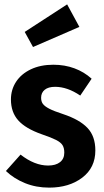

<svg xmlns="http://www.w3.org/2000/svg" viewBox="-20 -842 474 878"><path d="M399 -482 347 -405Q288 -445 232 -445Q201 -445 184.5 -431.5Q168 -418 168 -395Q168 -378 176 -367Q184 -356 205 -345Q226 -334 269 -320Q344 -295 380 -257Q416 -219 416 -154Q416 -75 356 -29.5Q296 16 205 16Q145 16 94.5 -4.5Q44 -25 7 -60L74 -135Q138 -85 200 -85Q235 -85 254.5 -100.5Q274 -116 274 -144Q274 -165 266 -178Q258 -191 236.5 -202Q215 -213 171 -228Q97 -254 63.5 -291.5Q30 -329 30 -387Q30 -432 53.5 -468Q77 -504 121 -525Q165 -546 224 -546Q276 -546 320.5 -529.5Q365 -513 399 -482ZM343 -719 131 -627 93 -696 287 -822Z"/></svg>

Font: Fira Sans Condensed SemiBold
Style: Regular
Weight: 600
Width: 3
Designer: bBox Type GmbH & Carrois Corporate GbR & Edenspiekermann AG
Foundry: bBox Type GmbH & Carrois Corporate GbR & Edenspiekermann AG
Version: Version 4.301